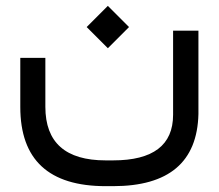

<svg xmlns="http://www.w3.org/2000/svg" viewBox="-20 -412 742 651"><path d="M345.7 -248.5 417.5 -320.3 345.7 -392.1 273.9 -320.3ZM566.9 -308.1V-22.9C566.9 80.1 499 131.8 363.3 131.8H338.4C202.1 131.8 133.8 71.3 133.8 -49.8V-215.8H48.8V-49.3C48.8 129.9 145.5 219.2 338.4 219.2H363.3C552.2 219.2 648.9 137.7 652.8 -25.4V-308.1Z"/></svg>

Font: Shabnam
Style: Regular
Weight: 400
Foundry: DejaVu fonts team - Redesigned by Saber Rastikerdar - Based on Vazir font
Version: Version 5.0.1